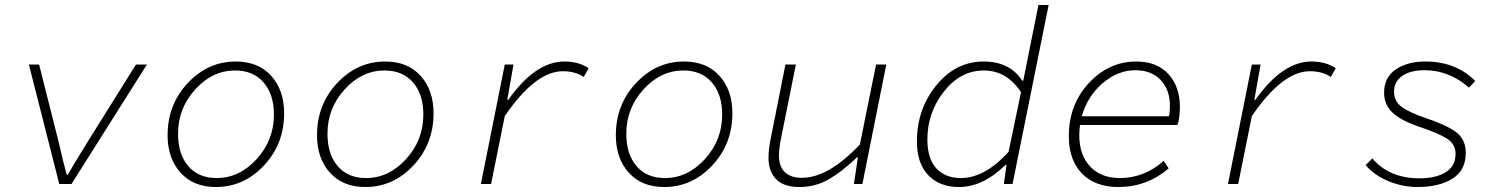

<svg xmlns="http://www.w3.org/2000/svg" viewBox="-20 -739 6040 771"><path d="M218 0 96 -480H137L214 -175Q237 -75 248 -37H252Q266 -63 336 -176L526 -480H570L267 0Z M847 12Q757 12 705 -45.5Q653 -103 653 -196Q653 -319 734 -405.5Q815 -492 927 -492Q1017 -492 1069 -434.5Q1121 -377 1121 -284Q1121 -161 1040 -74.5Q959 12 847 12ZM850 -24Q941 -24 1010.5 -100Q1080 -176 1080 -279Q1080 -360 1038.5 -408Q997 -456 924 -456Q833 -456 764 -380Q695 -304 695 -202Q695 -120 736 -72Q777 -24 850 -24Z M1447 12Q1357 12 1305 -45.5Q1253 -103 1253 -196Q1253 -319 1334 -405.5Q1415 -492 1527 -492Q1617 -492 1669 -434.5Q1721 -377 1721 -284Q1721 -161 1640 -74.5Q1559 12 1447 12ZM1450 -24Q1541 -24 1610.5 -100Q1680 -176 1680 -279Q1680 -360 1638.5 -408Q1597 -456 1524 -456Q1433 -456 1364 -380Q1295 -304 1295 -202Q1295 -120 1336 -72Q1377 -24 1450 -24Z M1911 0 2007 -480H2042L2017 -338H2021Q2130 -492 2246 -492Q2304 -492 2344 -465L2324 -430Q2290 -453 2240 -453Q2130 -453 2007 -273L1952 0Z M2647 12Q2557 12 2505 -45.5Q2453 -103 2453 -196Q2453 -319 2534 -405.5Q2615 -492 2727 -492Q2817 -492 2869 -434.5Q2921 -377 2921 -284Q2921 -161 2840 -74.5Q2759 12 2647 12ZM2650 -24Q2741 -24 2810.5 -100Q2880 -176 2880 -279Q2880 -360 2838.5 -408Q2797 -456 2724 -456Q2633 -456 2564 -380Q2495 -304 2495 -202Q2495 -120 2536 -72Q2577 -24 2650 -24Z M3190 12Q3127 12 3096.5 -19.5Q3066 -51 3066 -105Q3066 -143 3076 -188L3134 -480H3176L3118 -192Q3108 -144 3108 -114Q3108 -71 3131.5 -48Q3155 -25 3200 -25Q3307 -25 3433 -159L3498 -480H3539L3443 0H3409L3425 -107H3421Q3363 -51 3309 -19.5Q3255 12 3190 12Z M3831 12Q3753 12 3707.5 -35.5Q3662 -83 3662 -171Q3662 -301 3740 -396.5Q3818 -492 3930 -492Q4035 -492 4085 -415H4089L4108 -510L4150 -719H4191L4046 0H4011L4022 -77H4018Q3927 12 3831 12ZM3839 -24Q3934 -24 4030 -129L4080 -369Q4022 -456 3931 -456Q3837 -456 3770.5 -371.5Q3704 -287 3704 -179Q3704 -102 3740 -63Q3776 -24 3839 -24Z M4471 12Q4378 12 4325 -42Q4272 -96 4272 -192Q4272 -319 4352.5 -405.5Q4433 -492 4543 -492Q4626 -492 4672 -441.5Q4718 -391 4718 -310Q4718 -264 4708 -237H4317Q4314 -216 4314 -195Q4314 -117 4357.5 -70.5Q4401 -24 4477 -24Q4575 -24 4653 -93L4673 -63Q4586 12 4471 12ZM4539 -457Q4469 -457 4408 -405Q4347 -353 4324 -272H4674Q4678 -289 4678 -313Q4678 -379 4640.5 -418Q4603 -457 4539 -457Z M4911 0 5007 -480H5042L5017 -338H5021Q5130 -492 5246 -492Q5304 -492 5344 -465L5324 -430Q5290 -453 5240 -453Q5130 -453 5007 -273L4952 0Z M5672 12Q5612 12 5554.5 -12Q5497 -36 5464 -76L5491 -103Q5558 -23 5681 -23Q5746 -23 5785.5 -47.5Q5825 -72 5825 -121Q5825 -160 5791 -182Q5757 -204 5679 -230Q5603 -256 5570.5 -288Q5538 -320 5538 -367Q5538 -428 5584.5 -460Q5631 -492 5704 -492Q5826 -492 5904 -414L5879 -387Q5799 -457 5701 -457Q5643 -457 5610.5 -434Q5578 -411 5578 -371Q5578 -332 5609 -309.5Q5640 -287 5708 -264Q5789 -237 5827.5 -208Q5866 -179 5866 -125Q5866 -55 5812.5 -21.5Q5759 12 5672 12Z"/></svg>

Font: TypoPRO Source Code Pro
Style: Italic
Weight: 300
Italic angle: -11°
Monospace: yes
Designer: Paul D. Hunt, Teo Tuominen
Foundry: Adobe Systems Incorporated
Version: Version 1.030;PS 1.0;hotconv 1.0.84;makeotf.lib2.5.63406